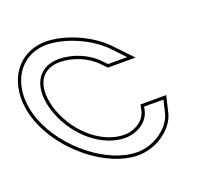

<svg xmlns="http://www.w3.org/2000/svg" viewBox="-233 -720 901 877"><g transform="rotate(-20 218.0 -281.5)"><path d="M343.9 -464 401 -404H308L288.6 -424C242.6 -473 171.9 -502 104.5 -503C-4.5 -503 -50.2 -410 -3.6 -281C43.9 -152 158.9 -60 267.9 -60C330.5 -61 380.9 -98 392.2 -146L396.2 -165H490.2L475.6 -104C460.2 -40 382 19 297.4 20C152.4 20 -23.6 -121 -83.6 -281C-142.6 -441 -70 -583 75 -583H76C160.4 -582 275.7 -535 343.9 -464ZM354.7 -474.4C283.3 -548.7 165.3 -596.9 76.1 -598H75C49.3 -598 25.4 -593.8 3.9 -585.9C-105.9 -545.7 -148.7 -414.1 -97.7 -275.7C-35.8 -110.7 143.8 35 297.5 35C388.2 33.9 472.8 -28 490.2 -100.5L509.1 -180H384L377.5 -149.3C368.2 -109.8 324.8 -75.9 267.8 -75C167.2 -75 56.3 -161.8 10.5 -286.1C-1.2 -318.4 -6.7 -348.1 -6.8 -373.8C-7 -445.2 32.1 -488 104.4 -488C167.6 -487.1 234.7 -459.4 277.8 -413.6L301.7 -389H436Z"/></g></svg>

Font: Nordica Plus
Style: NordicaClassicLightOpOblOl
Weight: 300
Version: Version 1.01